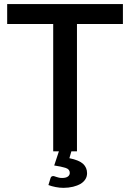

<svg xmlns="http://www.w3.org/2000/svg" viewBox="-20 -740 635 939"><path d="M356.4 0H329.1L319.3 33.7Q366.2 43 386.7 61.5Q405.8 80.1 405.8 106.9Q405.8 124 397.5 136.7Q389.2 149.9 374 159.2Q358.9 168 337.4 173.3Q314.5 178.7 290.5 178.7Q271.5 178.7 252 174.8Q231.9 170.9 216.8 165L227.1 131.3Q230 121.1 240.2 121.1Q244.1 121.1 247.6 122.6Q251 124 256.3 125.5Q259.8 127 268.6 128.9Q275.4 130.4 284.2 130.4Q302.7 130.4 312.5 123Q321.3 116.2 321.3 105.5Q321.3 87.9 301.8 81.5Q279.3 74.2 245.1 69.3L268.1 0H240.2V-622.6H15.1V-720.2H581.1V-622.6H356.4Z"/></svg>

Font: Lato-SemiBold
Style: Regular
Weight: 500
Designer: Lukasz Dziedzic with Adam Twardoch and Botio Nikoltchev
Foundry: tyPoland Lukasz Dziedzic
Version: ""